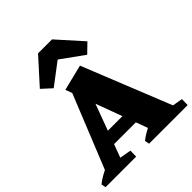

<svg xmlns="http://www.w3.org/2000/svg" viewBox="-268 -1109 1273 1273"><g transform="rotate(-45 368.5 -472.0)"><path d="M30 0 291 -646 400 -628 168 0ZM492 0 254 -645 436 -690 713 0ZM184 -162V-254H517V-162ZM-14 0 -20 -32Q1 -49 26 -63.5Q51 -78 79 -91L80 0ZM133 0 136 -79 274 -55 273 0ZM394 0 388 -32Q409 -49 434 -63.5Q459 -78 487 -91L498 0ZM616 0 619 -79 757 -55 756 0ZM207 -707 139 -769 297 -944H428L585 -769L521 -707L360 -823Z"/></g></svg>

Font: Eczar ExtraBold
Style: Regular
Weight: 800
Designer: Vaibhav Singh
Foundry: Rosetta Type Foundry
Version: Version 2.000